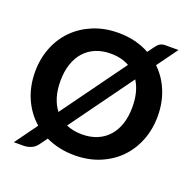

<svg xmlns="http://www.w3.org/2000/svg" viewBox="-140 -898 1092 1094"><g transform="rotate(20 405.5 -351.0)"><path d="M309.5 -137Q352.5 -118.5 405.5 -118.5Q456.5 -118.5 496.8 -135.2Q537 -152 565.2 -183.5Q593.5 -215 608.5 -260.2Q623.5 -305.5 623.5 -363Q623.5 -456 584.5 -517ZM517.5 -580.5Q494 -593.5 466 -600.5Q438 -607.5 405.5 -607.5Q354.5 -607.5 314 -590.8Q273.5 -574 245.2 -542.2Q217 -510.5 202 -465.2Q187 -420 187 -363Q187 -309.5 199.8 -267Q212.5 -224.5 237 -193ZM668.5 -633.5Q720.5 -583.5 748.8 -514.2Q777 -445 777 -363Q777 -283.5 750.2 -215.5Q723.5 -147.5 674.8 -98Q626 -48.5 557.5 -20.2Q489 8 405.5 8Q357 8 313.5 -1.8Q270 -11.5 232 -29.5L198 17Q182 38.5 159.8 47.2Q137.5 56 115.5 56H57L155.5 -80Q97.5 -130.5 65.5 -203Q33.5 -275.5 33.5 -363Q33.5 -442.5 60.2 -510.2Q87 -578 136 -627.5Q185 -677 253.5 -705.2Q322 -733.5 405.5 -733.5Q459.5 -733.5 507 -721.8Q554.5 -710 595 -687.5L620.5 -722.5Q628 -732.5 634 -739.2Q640 -746 646.8 -750.2Q653.5 -754.5 662 -756.5Q670.5 -758.5 682.5 -758.5H759Z"/></g></svg>

Font: LatoLatin Heavy
Style: Regular
Weight: 800
Designer: Lukasz Dziedzic with Adam Twardoch and Botio Nikoltchev
Foundry: tyPoland Lukasz Dziedzic
Version: Version 2.015; 2015-08-06; http://www.latofonts.com/